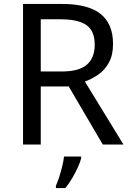

<svg xmlns="http://www.w3.org/2000/svg" viewBox="-20 -734 662 975"><path d="M294 -714Q427 -714 490.5 -663.5Q554 -613 554 -511Q554 -454 533 -416Q512 -378 479.5 -355.5Q447 -333 411 -320L607 0H502L329 -295H187V0H97V-714ZM289 -636H187V-371H294Q381 -371 421 -405.5Q461 -440 461 -507Q461 -577 419 -606.5Q377 -636 289 -636ZM392 70Q388 88 375.5 115.5Q363 143 346.5 171Q330 199 312 221H264V209Q272 192 280.5 165.5Q289 139 296 110.5Q303 82 305 61H392Z"/></svg>

Font: Noto Sans Tifinagh Rhissa Ixa
Style: Regular
Weight: 400
Designer: JamraPatel
Foundry: JamraPatel LLC
Version: Version 2.006; ttfautohint (v1.8.4.7-5d5b)